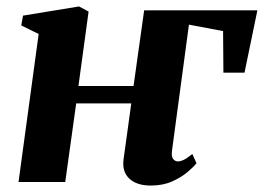

<svg xmlns="http://www.w3.org/2000/svg" viewBox="-20 -565 819 596"><path d="M394.5 -298Q397.5 -319 400.8 -342.5Q404 -366 407.5 -390.8Q411 -415.5 414.5 -440.2Q418 -465 421.2 -488.2Q424.5 -511.5 427.5 -533H779L739 -339.5H673.5L672.5 -468.5L566.5 -488.5L514 -98Q511.5 -79 517.5 -71.5Q523.5 -64 532 -64Q540.5 -64 550.8 -69Q561 -74 577 -87L590 -58.5Q582 -48 562.8 -31.5Q543.5 -15 514.8 -2Q486 11 448 11Q404.5 11 381.5 -10.5Q358.5 -32 363.5 -70L387.5 -244H216.5L182.5 0H37.5L100 -459.5L46 -486L51.5 -516.5L225.5 -545L255 -529L223.5 -298Z"/></svg>

Font: Merriweather 72pt ExtraBold
Style: Italic
Weight: 800
Italic angle: -7.8°
Version: Version 2.101